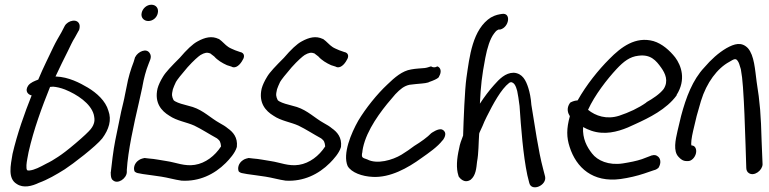

<svg xmlns="http://www.w3.org/2000/svg" viewBox="-20 -729 3257 813"><path d="M114 -325C84 -250 53 -163 33 -77C25 -29 12 27 51 50C79 69 116 59 145 45C181 32 219 10 254 -12C288 -34 386 -109 413 -143C427 -162 437 -181 442 -201C447 -221 446 -241 439 -260C427 -302 390 -335 352 -358C318 -378 271 -403 217 -405H215C232 -442 251 -480 268 -514C278 -534 286 -553 297 -570L313 -599L314 -600C317 -607 318 -615 317 -623C310 -653 267 -643 254 -619L240 -592C229 -573 216 -551 206 -530C185 -485 164 -445 142 -392C127 -386 109 -380 99 -366C84 -343 99 -328 114 -325ZM192 -361C195 -361 200 -362 205 -362C219 -361 237 -357 255 -350C307 -329 364 -291 377 -244C380 -231 381 -221 379 -212C377 -203 373 -193 364 -182C355 -171 334 -151 301 -123C267 -94 243 -76 226 -65C208 -53 193 -44 176 -36C150 -22 126 -9 104 -7H103C95 -6 91 -8 92 -30C93 -47 98 -67 101 -85C123 -182 157 -274 192 -361Z M608 -640C627 -640 644 -654 648 -673C653 -693 641 -709 621 -709C601 -709 584 -693 580 -675C575 -655 589 -640 608 -640ZM502 -294C496 -270 490 -244 485 -217L468 -134C460 -95 452 -27 449 2L448 3L449 4C449 15 450 29 458 34C478 53 516 27 517 0V-10C522 -90 546 -200 568 -294C574 -319 578 -341 583 -362V-363C589 -397 598 -431 609 -458L616 -476C620 -486 619 -496 615 -502C601 -529 563 -509 553 -488L552 -487L546 -467C534 -436 523 -401 516 -361C511 -340 508 -318 502 -294Z M983 -108C987 -147 967 -170 944 -186C936 -193 923 -201 910 -208C872 -229 842 -261 796 -276L760 -286C743 -290 721 -298 715 -305C708 -320 706 -326 712 -351C715 -359 719 -370 725 -382C730 -391 748 -414 774 -444C800 -473 820 -490 829 -496C846 -506 857 -508 870 -503L887 -490C901 -474 921 -462 941 -453L960 -447C978 -436 998 -456 1008 -476C1015 -486 1018 -505 996 -509L976 -516C965 -521 954 -525 947 -530C933 -539 923 -553 907 -564H906C877 -578 848 -571 817 -554C796 -543 771 -519 741 -484C706 -449 681 -423 670 -404C659 -386 651 -369 647 -354C633 -293 664 -259 697 -239C729 -217 770 -212 803 -197C834 -182 866 -161 899 -143C912 -133 914 -127 916 -109C890 -69 850 -38 805 -31C761 -24 726 -41 685 -47C663 -50 638 -56 609 -58L592 -60C590 -60 574 -56 568 -51C548 -38 544 -16 550 -3C554 1 560 4 569 5L585 8C611 11 639 16 663 19C690 23 720 32 749 36H750C823 40 887 10 936 -39C952 -55 975 -81 982 -104Z M1424 -108C1428 -147 1408 -170 1385 -186C1377 -193 1364 -201 1351 -208C1313 -229 1283 -261 1237 -276L1201 -286C1184 -290 1162 -298 1156 -305C1149 -320 1147 -326 1153 -351C1156 -359 1160 -370 1166 -382C1171 -391 1189 -414 1215 -444C1241 -473 1261 -490 1270 -496C1287 -506 1298 -508 1311 -503L1328 -490C1342 -474 1362 -462 1382 -453L1401 -447C1419 -436 1439 -456 1449 -476C1456 -486 1459 -505 1437 -509L1417 -516C1406 -521 1395 -525 1388 -530C1374 -539 1364 -553 1348 -564H1347C1318 -578 1289 -571 1258 -554C1237 -543 1212 -519 1182 -484C1147 -449 1122 -423 1111 -404C1100 -386 1092 -369 1088 -354C1074 -293 1105 -259 1138 -239C1170 -217 1211 -212 1244 -197C1275 -182 1307 -161 1340 -143C1353 -133 1355 -127 1357 -109C1331 -69 1291 -38 1246 -31C1202 -24 1167 -41 1126 -47C1104 -50 1079 -56 1050 -58L1033 -60C1031 -60 1015 -56 1009 -51C989 -38 985 -16 991 -3C995 1 1001 4 1010 5L1026 8C1052 11 1080 16 1104 19C1131 23 1161 32 1190 36H1191C1264 40 1328 10 1377 -39C1393 -55 1416 -81 1423 -104Z M1514 -83C1515 -95 1518 -111 1525 -132C1551 -208 1611 -281 1654 -330C1675 -352 1691 -365 1714 -370C1721 -371 1734 -372 1740 -373C1754 -375 1778 -375 1794 -380H1795V-381C1842 -397 1839 -405 1839 -405C1850 -423 1848 -442 1832 -448C1822 -442 1813 -443 1805 -448C1794 -445 1792 -443 1779 -441C1760 -439 1742 -439 1721 -435C1683 -429 1651 -401 1620 -371C1577 -331 1528 -270 1497 -218C1467 -165 1430 -78 1452 -26C1468 2 1514 18 1558 20C1632 24 1706 -17 1765 -60C1795 -81 1834 -108 1854 -135H1855C1863 -146 1875 -169 1853 -180C1837 -188 1806 -165 1806 -165C1791 -149 1762 -128 1734 -111C1718 -99 1700 -86 1680 -74C1642 -51 1576 -32 1535 -54C1514 -61 1511 -62 1513 -79Z M2098 -604C2136 -613 2146 -677 2105 -670C2093 -668 2078 -666 2061 -656H2060C1980 -606 1968 -488 1955 -399C1948 -351 1943 -221 1941 -155C1934 -137 1927 -119 1924 -100C1914 -57 1911 -16 1921 14L1922 18C1924 21 1944 51 1973 32C1995 14 1997 -17 2000 -44C2007 -81 2006 -121 2009 -163L2011 -169L2023 -195C2028 -208 2034 -221 2041 -235C2068 -289 2102 -352 2136 -378C2138 -380 2142 -381 2145 -381C2158 -378 2164 -366 2170 -344C2173 -328 2177 -307 2180 -280C2186 -191 2195 -72 2213 13L2221 45C2230 85 2297 56 2288 18L2280 -13C2259 -91 2244 -202 2230 -285C2228 -314 2223 -338 2217 -357C2207 -388 2193 -418 2156 -421H2155C2120 -421 2094 -394 2072 -369C2052 -347 2031 -319 2012 -290C2016 -368 2020 -405 2035 -484C2043 -526 2055 -565 2072 -587C2082 -600 2082 -599 2091 -604Z M2845 -327C2886 -392 2865 -451 2839 -486C2816 -515 2784 -544 2747 -555C2671 -576 2610 -530 2560 -479C2514 -433 2463 -370 2426 -304C2410 -303 2399 -297 2394 -294C2376 -269 2386 -248 2393 -237C2378 -183 2379 -147 2392 -107C2420 -19 2490 45 2608 29C2643 24 2677 16 2707 6L2748 -8C2758 -10 2764 -15 2768 -18C2782 -40 2776 -60 2765 -67C2759 -72 2751 -74 2741 -71H2740L2698 -55C2674 -47 2648 -42 2617 -37C2557 -28 2510 -49 2487 -79C2465 -107 2446 -142 2449 -191C2471 -179 2496 -169 2526 -167C2579 -163 2630 -184 2671 -204C2728 -230 2802 -266 2845 -325ZM2470 -264C2498 -326 2551 -394 2591 -437C2621 -469 2647 -489 2683 -493C2735 -500 2758 -473 2780 -442C2797 -418 2812 -386 2790 -352C2774 -331 2744 -311 2717 -296V-295C2683 -271 2644 -253 2602 -239C2549 -222 2502 -238 2470 -264Z M2853 -65C2862 -55 2872 -47 2887 -47H2894C2908 -47 2923 -62 2927 -80C2931 -98 2923 -113 2909 -113H2908C2905 -120 2908 -145 2915 -175L2930 -238C2936 -258 2941 -278 2948 -301C2972 -380 3018 -440 3068 -467C3088 -479 3095 -483 3103 -472C3108 -466 3112 -454 3117 -436C3121 -415 3124 -389 3126 -360C3132 -274 3133 -224 3137 -114L3140 -18C3140 -9 3144 0 3151 4C3173 19 3208 -7 3209 -33L3205 -131C3202 -243 3198 -295 3184 -382C3177 -434 3174 -494 3147 -525C3120 -553 3090 -544 3056 -525C3022 -505 2991 -477 2962 -443C2913 -391 2885 -317 2864 -238L2849 -175C2840 -136 2830 -89 2853 -65Z"/></svg>

Font: Stray Cat
Style: ExBdCnObl
Weight: 800
Version: Version 1.0